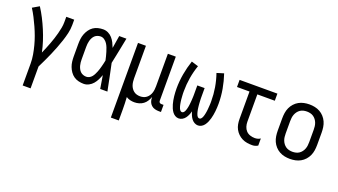

<svg xmlns="http://www.w3.org/2000/svg" viewBox="-62 -1044 3124 1776"><g transform="rotate(20 1500.0 -156.5)"><path d="M196 215V0Q196 -44 188.5 -87Q181 -130 170 -172Q159 -214 144 -255Q129 -296 111 -336Q93 -376 73 -415Q53 -454 30 -490L95 -528Q124 -483 148.5 -435Q173 -387 194 -337Q215 -287 231.5 -236Q248 -185 259 -132Q271 -159 282 -186Q293 -213 303.5 -240.5Q314 -268 323 -296Q332 -324 339.5 -352.5Q347 -381 352.5 -410Q358 -439 358 -468V-520H436V-468Q436 -426 426.5 -385.5Q417 -345 404 -305.5Q391 -266 376 -227.5Q361 -189 344.5 -150.5Q328 -112 310 -74.5Q292 -37 274 0V215Z M720 8Q695 8 669.5 2Q644 -4 623 -18.5Q602 -33 587 -54.5Q572 -76 563 -100Q554 -124 551 -149Q548 -174 548 -200V-320Q548 -346 551 -371Q554 -396 563 -420Q572 -444 587 -465.5Q602 -487 623 -501.5Q644 -516 669.5 -522Q695 -528 720 -528Q746 -528 769.5 -516.5Q793 -505 810 -485.5Q827 -466 838.5 -443Q850 -420 859 -396Q864 -427 869 -458Q874 -489 879 -520H950Q937 -456 924.5 -391.5Q912 -327 898 -263Q913 -198 925.5 -132Q938 -66 952 0H881Q876 -32 870.5 -64Q865 -96 860 -128V-129Q851 -104 839.5 -80.5Q828 -57 811 -37Q794 -17 770 -4.5Q746 8 720 8ZM720 -62Q736 -62 750 -69.5Q764 -77 774 -89Q784 -101 791 -115Q798 -129 804 -143.5Q810 -158 814.5 -173Q819 -188 823 -203Q827 -218 830.5 -233Q834 -248 837 -264Q833 -283 828 -303Q823 -323 817 -342.5Q811 -362 804 -380.5Q797 -399 786 -416Q775 -433 757.5 -445.5Q740 -458 720 -458Q705 -458 689.5 -452.5Q674 -447 663 -436.5Q652 -426 644.5 -411.5Q637 -397 633 -382Q629 -367 627.5 -351.5Q626 -336 626 -320V-200Q626 -184 627.5 -168.5Q629 -153 633 -138Q637 -123 644.5 -108.5Q652 -94 663 -83.5Q674 -73 689.5 -67.5Q705 -62 720 -62Z M1064 215V-520H1142V-200Q1142 -183 1144 -166.5Q1146 -150 1151 -134.5Q1156 -119 1165.5 -105Q1175 -91 1188 -81Q1201 -71 1217 -66.5Q1233 -62 1250 -62Q1267 -62 1283 -66.5Q1299 -71 1312 -81Q1325 -91 1334.5 -105Q1344 -119 1349 -134.5Q1354 -150 1356 -166.5Q1358 -183 1358 -200V-520H1436V-87Q1436 -82 1437.5 -77Q1439 -72 1442.5 -68.5Q1446 -65 1451 -63.5Q1456 -62 1461 -62H1482V8H1461Q1441 8 1421.5 3Q1402 -2 1387 -15.5Q1372 -29 1365 -48Q1358 -67 1358 -87V-95Q1350 -73 1337.5 -53Q1325 -33 1306.5 -19Q1288 -5 1265 1.5Q1242 8 1219 8Q1198 8 1177 3Q1156 -2 1138 -14Q1140 16 1141 46.5Q1142 77 1142 107V215Z M1655 8Q1636 8 1619.5 -2Q1603 -12 1592 -27.5Q1581 -43 1573.5 -60.5Q1566 -78 1561 -96Q1556 -114 1552.5 -133Q1549 -152 1547 -171Q1545 -190 1544 -208.5Q1543 -227 1543 -246Q1543 -318 1555.5 -389Q1568 -460 1591 -528L1659 -507Q1637 -444 1626 -378Q1615 -312 1615 -246Q1615 -235 1615 -225Q1615 -215 1616 -204.5Q1617 -194 1617.5 -184Q1618 -174 1619 -164Q1620 -154 1621.5 -143.5Q1623 -133 1625 -123Q1627 -113 1629.5 -103Q1632 -93 1636 -83.5Q1640 -74 1647 -65.5Q1654 -57 1664 -57Q1674 -57 1680.5 -64Q1687 -71 1691 -79.5Q1695 -88 1697.5 -97Q1700 -106 1702 -114.5Q1704 -123 1705.5 -132Q1707 -141 1708 -150.5Q1709 -160 1710 -169Q1711 -178 1711.5 -187Q1712 -196 1712.5 -205Q1713 -214 1713.5 -223.5Q1714 -233 1714 -242Q1714 -251 1714 -260V-338H1786V-260Q1786 -251 1786 -242Q1786 -233 1786.5 -223.5Q1787 -214 1787.5 -205Q1788 -196 1788.5 -187Q1789 -178 1790 -169Q1791 -160 1792 -150.5Q1793 -141 1794.5 -132Q1796 -123 1798 -114.5Q1800 -106 1802.5 -97Q1805 -88 1809 -79.5Q1813 -71 1819.5 -64Q1826 -57 1836 -57Q1846 -57 1853 -65.5Q1860 -74 1864 -83.5Q1868 -93 1870.5 -103Q1873 -113 1875 -123Q1877 -133 1878.5 -143.5Q1880 -154 1881 -164Q1882 -174 1882.5 -184Q1883 -194 1884 -204.5Q1885 -215 1885 -225Q1885 -235 1885 -246Q1885 -312 1874 -378Q1863 -444 1841 -507L1909 -528Q1932 -460 1944.5 -389Q1957 -318 1957 -246Q1957 -227 1956 -208.5Q1955 -190 1953 -171Q1951 -152 1947.5 -133Q1944 -114 1939 -96Q1934 -78 1926.5 -60.5Q1919 -43 1908 -27.5Q1897 -12 1880.5 -2Q1864 8 1845 8Q1826 8 1809 -2Q1792 -12 1781 -27Q1770 -42 1762.5 -59.5Q1755 -77 1750 -96Q1745 -77 1737.5 -59.5Q1730 -42 1719 -27Q1708 -12 1691 -2Q1674 8 1655 8Z M2379 8Q2354 8 2328.5 4Q2303 0 2280 -11.5Q2257 -23 2238.5 -41Q2220 -59 2208 -81.5Q2196 -104 2191.5 -129Q2187 -154 2187 -180V-450H2064V-520H2436V-450H2264V-180Q2264 -157 2271 -134Q2278 -111 2294 -94Q2310 -77 2333 -69.5Q2356 -62 2379 -62Q2394 -62 2408 -66Q2422 -70 2434 -78V-8Q2422 0 2408 4Q2394 8 2379 8Z M2750 8Q2723 8 2696.5 2.5Q2670 -3 2646.5 -16Q2623 -29 2604.5 -49.5Q2586 -70 2575 -94.5Q2564 -119 2560 -146Q2556 -173 2556 -200V-320Q2556 -347 2560 -374Q2564 -401 2575 -425.5Q2586 -450 2604.5 -470.5Q2623 -491 2646.5 -504Q2670 -517 2696.5 -522.5Q2723 -528 2750 -528Q2777 -528 2803.5 -522.5Q2830 -517 2853.5 -504Q2877 -491 2895.5 -470.5Q2914 -450 2925 -425.5Q2936 -401 2940 -374Q2944 -347 2944 -320V-200Q2944 -173 2940 -146Q2936 -119 2925 -94.5Q2914 -70 2895.5 -49.5Q2877 -29 2853.5 -16Q2830 -3 2803.5 2.5Q2777 8 2750 8ZM2750 -62Q2767 -62 2784 -66Q2801 -70 2815 -79.5Q2829 -89 2839.5 -103Q2850 -117 2856 -133Q2862 -149 2864 -166Q2866 -183 2866 -200V-320Q2866 -337 2864 -354Q2862 -371 2856 -387Q2850 -403 2839.5 -417Q2829 -431 2815 -440.5Q2801 -450 2784 -454Q2767 -458 2750 -458Q2733 -458 2716 -454Q2699 -450 2685 -440.5Q2671 -431 2660.5 -417Q2650 -403 2644 -387Q2638 -371 2636 -354Q2634 -337 2634 -320V-200Q2634 -183 2636 -166Q2638 -149 2644 -133Q2650 -117 2660.5 -103Q2671 -89 2685 -79.5Q2699 -70 2716 -66Q2733 -62 2750 -62Z"/></g></svg>

Font: Iosevka
Style: Regular
Weight: 400
Monospace: yes
Designer: Belleve Invis
Foundry: Belleve Invis
Version: Version 33.2.3; ttfautohint (v1.8.4)